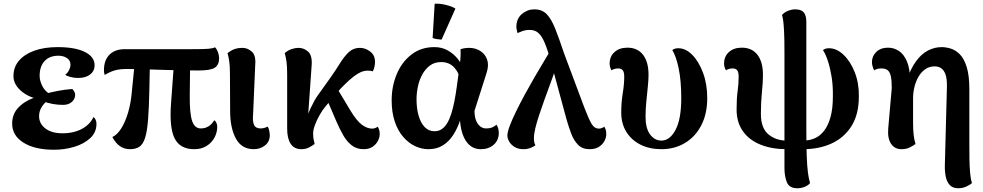

<svg xmlns="http://www.w3.org/2000/svg" viewBox="-20 -783 5259 1027"><path d="M269 18Q166 18 105.5 -20Q45 -58 45 -122Q45 -176 83 -212.5Q121 -249 181 -266L180 -254Q124 -267 88 -301Q52 -335 52 -376Q52 -424 81.5 -458.5Q111 -493 164 -512Q217 -531 288 -531Q382 -531 434 -505Q486 -479 486 -434Q486 -403 462 -384.5Q438 -366 399 -366Q377 -366 357.5 -371Q338 -376 329 -383Q343 -394 350 -409Q357 -424 357 -437Q357 -460 338 -472.5Q319 -485 293 -485Q245 -485 218.5 -456.5Q192 -428 192 -377Q192 -352 206 -323.5Q220 -295 248 -279L246 -251Q224 -241 206.5 -216Q189 -191 189 -162Q189 -122 222.5 -96Q256 -70 315 -70Q353 -70 385.5 -80Q418 -90 442.5 -109.5Q467 -129 480 -157Q488 -151 492 -141.5Q496 -132 496 -121Q496 -75 462.5 -44Q429 -13 377 2.5Q325 18 269 18ZM317 -222Q289 -222 261.5 -227Q234 -232 209 -242L228 -283Q259 -291 293.5 -297.5Q328 -304 367 -307Q382 -291 382 -276Q382 -254 364.5 -238Q347 -222 317 -222Z M1019 15Q943 15 914 -43Q885 -101 895 -232L911 -451H997L995 -274Q994 -177 1007.5 -136.5Q1021 -96 1054 -96Q1077 -96 1095 -107Q1113 -118 1126 -140Q1133 -136 1137.5 -126Q1142 -116 1142 -105Q1142 -74 1127 -46.5Q1112 -19 1084.5 -2Q1057 15 1019 15ZM675 15Q615 15 581 -50Q607 -62 628.5 -96Q650 -130 665 -180.5Q680 -231 685 -290L702 -462H782L779 -306Q777 -206 772 -143Q767 -80 756 -45.5Q745 -11 725.5 2Q706 15 675 15ZM540 -382Q536 -394 536 -407Q536 -461 565.5 -490.5Q595 -520 648 -520H1010Q1070 -520 1094 -522Q1118 -524 1130 -530Q1139 -522 1145.5 -505Q1152 -488 1152 -472Q1152 -436 1129 -421Q1106 -406 1043 -406Q992 -406 936.5 -407Q881 -408 828 -410Q775 -412 730.5 -413Q686 -414 657 -414Q620 -414 594 -406.5Q568 -399 540 -382Z M1337 15Q1273 15 1242 -41.5Q1211 -98 1211 -189L1210 -385Q1210 -428 1206.5 -453Q1203 -478 1197 -499Q1220 -516 1237.5 -521.5Q1255 -527 1276 -527Q1305 -527 1327.5 -506.5Q1350 -486 1345 -433L1334 -175Q1330 -135 1338.5 -115.5Q1347 -96 1375 -96Q1383 -96 1393 -98.5Q1403 -101 1411 -106Q1417 -99 1420 -84.5Q1423 -70 1423 -59Q1423 -25 1397.5 -5Q1372 15 1337 15Z M1592 15Q1554 15 1535 -13.5Q1516 -42 1516 -95V-385Q1516 -428 1512.5 -453Q1509 -478 1503 -499Q1520 -514 1540 -520.5Q1560 -527 1576 -527Q1606 -527 1628.5 -506.5Q1651 -486 1647 -433L1623 -93L1611 -105Q1619 -157 1640.5 -202.5Q1662 -248 1680 -273L1747 -367Q1776 -408 1798.5 -444.5Q1821 -481 1845.5 -504Q1870 -527 1905 -527Q1934 -527 1960 -507.5Q1986 -488 1986 -451Q1986 -441 1983 -426.5Q1980 -412 1974 -401Q1967 -404 1959.5 -404.5Q1952 -405 1944 -405Q1922 -405 1897 -390.5Q1872 -376 1847.5 -353.5Q1823 -331 1801 -308L1723 -216Q1705 -195 1689.5 -167.5Q1674 -140 1664.5 -114Q1655 -88 1655 -71Q1655 -52 1657 -40Q1659 -28 1663 -13Q1650 -3 1632.5 6Q1615 15 1592 15ZM1925 15Q1888 15 1861.5 -5.5Q1835 -26 1816 -59.5Q1797 -93 1780 -132L1713 -288L1762 -346L1853 -194Q1888 -136 1916 -115.5Q1944 -95 1971 -95Q1980 -95 1988 -98.5Q1996 -102 2001 -105Q2003 -102 2007 -92Q2011 -82 2011 -65Q2011 -48 2001.5 -29.5Q1992 -11 1973 2Q1954 15 1925 15Z M2272 15Q2235 15 2200 -1.5Q2165 -18 2136.5 -51Q2108 -84 2091.5 -133Q2075 -182 2075 -247Q2075 -321 2102 -386Q2129 -451 2180.5 -491Q2232 -531 2303 -531Q2345 -531 2376.5 -512.5Q2408 -494 2428.5 -468Q2449 -442 2456 -417L2439 -352Q2438 -390 2411 -420.5Q2384 -451 2340 -451Q2304 -451 2279 -432Q2254 -413 2238 -383Q2222 -353 2215 -318.5Q2208 -284 2208 -252Q2208 -202 2219.5 -163Q2231 -124 2252.5 -102.5Q2274 -81 2304 -81Q2326 -81 2342.5 -92Q2359 -103 2371.5 -123.5Q2384 -144 2393.5 -173.5Q2403 -203 2410.5 -241Q2418 -279 2424 -324L2436 -412Q2441 -444 2443 -473Q2445 -502 2443 -519Q2451 -523 2464 -525Q2477 -527 2489 -527Q2523 -527 2549 -510.5Q2575 -494 2585.5 -464.5Q2596 -435 2583 -394L2518 -190Q2518 -146 2535.5 -121Q2553 -96 2581 -96Q2599 -96 2611.5 -101Q2624 -106 2636 -116Q2648 -97 2648 -72Q2648 -33 2621 -9Q2594 15 2552 15Q2502 15 2473 -28Q2444 -71 2440 -148H2444Q2429 -100 2405.5 -63Q2382 -26 2349 -5.5Q2316 15 2272 15ZM2342 -571Q2330 -572 2316 -574Q2302 -576 2294 -580L2305 -763Q2332 -765 2366 -756.5Q2400 -748 2416 -737Z M3134 15Q3095 15 3072 -8.5Q3049 -32 3035.5 -68Q3022 -104 3011 -142L2928 -448Q2910 -515 2894 -553Q2878 -591 2859.5 -607Q2841 -623 2814 -623Q2792 -623 2774 -616.5Q2756 -610 2748 -606Q2747 -611 2744.5 -621.5Q2742 -632 2742 -639Q2742 -683 2771.5 -708Q2801 -733 2838 -733Q2880 -733 2905 -706.5Q2930 -680 2950.5 -628Q2971 -576 2997 -498L3107 -204Q3130 -144 3145 -119.5Q3160 -95 3183 -95Q3192 -95 3200 -98.5Q3208 -102 3213 -105Q3215 -102 3219 -92Q3223 -82 3223 -65Q3223 -48 3213.5 -29.5Q3204 -11 3184.5 2Q3165 15 3134 15ZM2780 15Q2752 15 2732.5 3Q2713 -9 2703.5 -26Q2694 -43 2694 -57Q2694 -77 2707 -111Q2720 -145 2741 -188Q2762 -231 2787 -277Q2812 -323 2837.5 -367Q2863 -411 2884.5 -446.5Q2906 -482 2919 -504L2969 -474Q2962 -447 2950 -410.5Q2938 -374 2922.5 -332.5Q2907 -291 2892 -249Q2877 -207 2864 -168Q2851 -129 2843.5 -97.5Q2836 -66 2836 -45Q2836 -33 2837.5 -23.5Q2839 -14 2844 -6Q2834 2 2817 8.5Q2800 15 2780 15Z M3518 15Q3454 15 3405.5 -9.5Q3357 -34 3330 -78Q3303 -122 3303 -181Q3303 -235 3311 -284Q3319 -333 3319 -373Q3319 -396 3311.5 -406.5Q3304 -417 3287 -417Q3277 -417 3268 -414.5Q3259 -412 3251 -407Q3241 -424 3241 -443Q3241 -481 3267 -504.5Q3293 -528 3336 -528Q3390 -528 3419.5 -490Q3449 -452 3449 -382Q3449 -356 3445 -318Q3441 -280 3437 -238Q3433 -196 3433 -158Q3433 -96 3457.5 -63.5Q3482 -31 3518 -31Q3563 -31 3593.5 -88.5Q3624 -146 3624 -257Q3624 -352 3610 -418Q3596 -484 3576 -515Q3588 -525 3608 -525Q3648 -525 3683 -489.5Q3718 -454 3740.5 -393.5Q3763 -333 3763 -258Q3763 -174 3731 -112.5Q3699 -51 3643.5 -18Q3588 15 3518 15Z M4188 15Q4108 15 4047.5 -9.5Q3987 -34 3953.5 -81.5Q3920 -129 3920 -197Q3920 -257 3925.5 -295.5Q3931 -334 3931 -373Q3931 -396 3923.5 -406.5Q3916 -417 3899 -417Q3889 -417 3880 -414.5Q3871 -412 3863 -407Q3853 -424 3853 -443Q3853 -481 3879 -504.5Q3905 -528 3948 -528Q4002 -528 4031.5 -490Q4061 -452 4061 -382Q4061 -343 4055.5 -290Q4050 -237 4050 -174Q4050 -98 4090 -64.5Q4130 -31 4188 -31ZM4245 224Q4202 224 4189 192Q4176 160 4176 115V-502Q4176 -575 4174 -613.5Q4172 -652 4169.5 -671Q4167 -690 4163 -703Q4175 -717 4195 -725Q4215 -733 4233 -733Q4266 -733 4279.5 -716.5Q4293 -700 4293 -666V-103Q4293 -11 4295 47Q4297 105 4301.5 139.5Q4306 174 4313 196Q4303 209 4284 216.5Q4265 224 4245 224ZM4276 15V-31Q4310 -31 4338.5 -43.5Q4367 -56 4388.5 -84Q4410 -112 4422.5 -157Q4435 -202 4435 -267Q4436 -325 4428 -373.5Q4420 -422 4408 -458Q4396 -494 4382 -515Q4394 -525 4414 -525Q4455 -525 4492 -490Q4529 -455 4552 -396.5Q4575 -338 4574 -268Q4574 -171 4534.5 -108.5Q4495 -46 4428 -15.5Q4361 15 4276 15Z M5106 224Q5076 224 5060 206.5Q5044 189 5038.5 160.5Q5033 132 5034 100L5045 -317Q5046 -359 5038 -383Q5030 -407 5015 -417.5Q5000 -428 4980 -428Q4951 -428 4929.5 -413Q4908 -398 4893.5 -373.5Q4879 -349 4871.5 -318.5Q4864 -288 4864 -258V-126Q4864 -88 4867 -62Q4870 -36 4877 -13Q4864 -3 4845.5 6Q4827 15 4802 15Q4766 15 4746.5 -13.5Q4727 -42 4731 -95L4750 -312Q4750 -352 4745 -375Q4740 -398 4728 -407.5Q4716 -417 4694 -417Q4682 -417 4673 -414.5Q4664 -412 4656 -407Q4651 -415 4647.5 -427.5Q4644 -440 4644 -451Q4644 -483 4667.5 -505.5Q4691 -528 4730 -528Q4761 -528 4787.5 -511Q4814 -494 4831 -455Q4848 -416 4848 -348L4830 -353Q4851 -416 4880 -455.5Q4909 -495 4944 -513Q4979 -531 5017 -531Q5040 -531 5066 -523Q5092 -515 5114.5 -492Q5137 -469 5151 -424Q5165 -379 5165 -305V-3Q5165 29 5165.5 67.5Q5166 106 5169 140.5Q5172 175 5179 196Q5170 205 5149.5 214.5Q5129 224 5106 224Z"/></svg>

Font: Arima Thin
Style: Regular
Weight: 100
Designer: Joana Correia and Natanael Gama
Foundry: NDISCOVER
Version: Version 1.101;gftools[0.9.23]